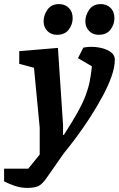

<svg xmlns="http://www.w3.org/2000/svg" viewBox="-77 -746 581 938"><path d="M56 172Q24 172 -5 162Q-34 152 -57 140V78H61L117 9V-122L89 -415L17 -434V-496L206 -512L231 -136V-87H235Q277 -152 302.5 -198Q328 -244 341.5 -280Q355 -316 361.5 -349.5Q368 -383 372 -422L304 -462L330 -513Q351 -518 377 -517Q403 -516 427.5 -509Q452 -502 468 -488.5Q484 -475 484 -455Q484 -418 467.5 -371.5Q451 -325 423 -273.5Q395 -222 362 -171Q329 -120 295.5 -75Q262 -30 234 4L153 120Q130 154 110.5 163Q91 172 56 172ZM201 -576Q172 -576 154 -595Q136 -614 136 -642Q136 -672 155 -699Q174 -726 212 -726Q240 -726 259 -707.5Q278 -689 278 -657Q278 -627 259 -601.5Q240 -576 201 -576ZM405 -576Q376 -576 358 -595Q340 -614 340 -642Q340 -672 359 -699Q378 -726 416 -726Q444 -726 463 -707.5Q482 -689 482 -657Q482 -627 463 -601.5Q444 -576 405 -576Z"/></svg>

Font: Faustina VF Beta
Style: Italic
Weight: 400
Italic angle: -8°
Designer: Alfonso Garcia
Foundry: Omnibus-Type
Version: Version 1.006